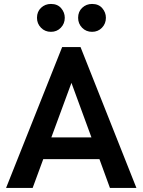

<svg xmlns="http://www.w3.org/2000/svg" viewBox="-20 -930 706 950"><path d="M655 0H524L472 -142.5H194L141.5 0H10L287.5 -697H378.5ZM432.5 -250 333.5 -520 234 -250ZM232 -772.5Q202.5 -772.5 182.8 -792.8Q163 -813 163 -842Q163 -872.5 183.2 -891.5Q203.5 -910.5 232 -910.5Q264.5 -910.5 282.5 -889.5Q300.5 -868.5 300.5 -842Q300.5 -813 281 -792.8Q261.5 -772.5 232 -772.5ZM435.5 -772.5Q406 -772.5 386.2 -792.8Q366.5 -813 366.5 -842Q366.5 -872.5 386.8 -891.5Q407 -910.5 435.5 -910.5Q468 -910.5 486 -889.5Q504 -868.5 504 -842Q504 -813 484.5 -792.8Q465 -772.5 435.5 -772.5Z"/></svg>

Font: Acari Sans Neue
Style: Bold
Weight: 700
Designer: Alfredo Marco Pradil (font), Cristiano Sobral (main changes)
Foundry: Hanken Design Co. (font), Cristiano Sobral (main changes)
Version: Version 2.459;March 19, 2022;FontCreator 14.0.0.2808 64-bit;